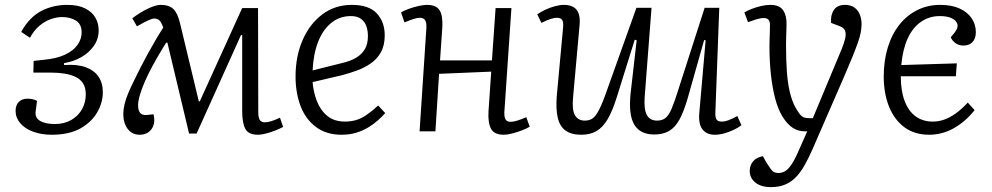

<svg xmlns="http://www.w3.org/2000/svg" viewBox="-20 -539 4073 788"><path d="M192 14Q150 14 116 1.5Q82 -11 63 -33.5Q44 -56 44 -84Q44 -108 57.5 -121Q71 -134 92 -134Q103 -134 113 -132Q123 -130 132 -125L126 -79Q124 -55 145 -42.5Q166 -30 206 -30Q244 -30 273 -47Q302 -64 317 -91.5Q332 -119 332 -152Q332 -179 321 -196.5Q310 -214 290 -223.5Q270 -233 244 -237Q218 -241 190 -241H117L118 -289L163 -294Q213 -299 246.5 -314.5Q280 -330 297.5 -354Q315 -378 315 -406Q315 -440 291.5 -454.5Q268 -469 235 -469Q213 -469 188.5 -460.5Q164 -452 141.5 -433Q119 -414 103 -384L67 -408Q84 -439 105 -460.5Q126 -482 150.5 -494.5Q175 -507 201.5 -513Q228 -519 256 -519Q301 -519 329.5 -504.5Q358 -490 371.5 -466.5Q385 -443 385 -415Q385 -379 365 -350.5Q345 -322 313 -304Q281 -286 243 -280V-272Q297 -276 332 -263Q367 -250 384.5 -224Q402 -198 402 -160Q402 -118 379 -78Q356 -38 310 -12Q264 14 192 14Z M787 9H756L667 -364H662Q642 -332 623 -299Q604 -266 588.5 -234.5Q573 -203 562.5 -174.5Q552 -146 548 -123Q544 -94 552.5 -79.5Q561 -65 582 -67L610 -70Q619 -34 602.5 -10Q586 14 553 14Q522 14 504 -10Q486 -34 486 -71Q486 -89 491 -110.5Q496 -132 506 -156Q516 -180 531 -210Q541 -231 554.5 -257.5Q568 -284 584 -313.5Q600 -343 617 -372Q634 -401 650 -426Q642 -448 634 -455.5Q626 -463 613 -463Q605 -463 587.5 -455Q570 -447 542 -431L523 -464Q556 -489 588 -504Q620 -519 639 -519Q674 -519 691.5 -502Q709 -485 719 -443L796 -123H800L974 -506H1039L1040 -77Q1040 -57 1046 -47Q1052 -37 1067 -37Q1078 -37 1093 -41.5Q1108 -46 1129 -56L1142 -18Q1129 -11 1110 -3.5Q1091 4 1072 9Q1053 14 1038 14Q1000 14 987 -10Q974 -34 974 -83V-395H969Z M1424 -519Q1494 -519 1526.5 -484Q1559 -449 1559 -394Q1559 -353 1543.5 -325Q1528 -297 1502 -279Q1476 -261 1446 -250Q1416 -239 1386 -231L1263 -202Q1266 -163 1280 -125.5Q1294 -88 1322.5 -64Q1351 -40 1396 -40Q1419 -40 1440.5 -46Q1462 -52 1484 -67Q1506 -82 1532 -106L1561 -75Q1549 -61 1531.5 -45.5Q1514 -30 1492 -16.5Q1470 -3 1442.5 5.5Q1415 14 1382 14Q1319 14 1276.5 -18Q1234 -50 1213.5 -104Q1193 -158 1193 -225Q1193 -308 1222 -374.5Q1251 -441 1303 -480Q1355 -519 1424 -519ZM1490 -391Q1490 -412 1484 -430.5Q1478 -449 1462.5 -461Q1447 -473 1420 -473Q1374 -473 1339.5 -445Q1305 -417 1285.5 -367Q1266 -317 1263 -250L1383 -280Q1418 -288 1441.5 -302Q1465 -316 1477.5 -337.5Q1490 -359 1490 -391Z M1996 -245 1782 -236 1767 0H1702L1730 -425Q1731 -447 1724.5 -456.5Q1718 -466 1703 -466Q1692 -466 1677 -461Q1662 -456 1640 -447L1626 -488Q1639 -496 1658.5 -503Q1678 -510 1698.5 -514.5Q1719 -519 1733 -519Q1760 -519 1774 -508Q1788 -497 1792.5 -475.5Q1797 -454 1795 -422Q1793 -390 1790.5 -357Q1788 -324 1786 -291H1999L2014 -506H2079L2050 -80Q2049 -60 2054.5 -49.5Q2060 -39 2076 -39Q2087 -39 2103 -44Q2119 -49 2140 -58L2154 -19Q2141 -11 2121 -3.5Q2101 4 2081.5 9Q2062 14 2047 14Q2008 14 1995 -11Q1982 -36 1985 -83Z M2185 -480Q2199 -490 2218 -499Q2237 -508 2257.5 -513.5Q2278 -519 2294 -519Q2318 -519 2333.5 -510Q2349 -501 2355 -483Q2361 -465 2359 -440L2332 -140Q2327 -87 2340 -65.5Q2353 -44 2380 -44Q2399 -44 2412 -53Q2425 -62 2439 -89Q2453 -116 2472 -171L2592 -507H2654L2626 -143Q2622 -91 2634.5 -67.5Q2647 -44 2677 -44Q2698 -44 2711.5 -55Q2725 -66 2736.5 -93Q2748 -120 2763 -168L2872 -507H2932L2916 -78Q2915 -58 2920.5 -49Q2926 -40 2942 -40Q2955 -40 2970 -45.5Q2985 -51 3006 -63L3023 -25Q3010 -15 2991 -6Q2972 3 2952 8.5Q2932 14 2914 14Q2880 14 2863 -8Q2846 -30 2850 -75L2876 -373L2870 -375L2803 -138Q2787 -82 2769 -49Q2751 -16 2726 -1.5Q2701 13 2665 13Q2608 13 2583.5 -27Q2559 -67 2568 -155Q2574 -210 2580.5 -264.5Q2587 -319 2593 -374L2585 -376L2512 -142Q2494 -84 2474 -50Q2454 -16 2428 -1Q2402 14 2366 14Q2324 14 2300.5 -3.5Q2277 -21 2269 -56.5Q2261 -92 2265 -144L2291 -426Q2293 -449 2287 -457.5Q2281 -466 2265 -466Q2254 -466 2239 -461Q2224 -456 2202 -445Z M3314 75Q3299 109 3283.5 137Q3268 165 3248.5 186Q3229 207 3203.5 218Q3178 229 3144 229Q3104 229 3080.5 210.5Q3057 192 3057 163Q3057 140 3070.5 123.5Q3084 107 3111 102L3126 129Q3136 144 3142.5 153.5Q3149 163 3156.5 167Q3164 171 3174 171Q3192 171 3206 161Q3220 151 3234.5 126.5Q3249 102 3266 61L3293 0H3283Q3256 0 3234 -14Q3212 -28 3191 -61Q3173 -91 3161.5 -134.5Q3150 -178 3144 -232.5Q3138 -287 3138 -350Q3138 -363 3138.5 -377.5Q3139 -392 3139.5 -406Q3140 -420 3140 -430Q3141 -450 3134.5 -457.5Q3128 -465 3115 -465Q3101 -465 3082 -459Q3063 -453 3050 -448L3035 -488Q3046 -495 3064 -502Q3082 -509 3102.5 -514Q3123 -519 3141 -519Q3179 -519 3194 -497Q3209 -475 3208 -439Q3208 -427 3207.5 -414Q3207 -401 3206.5 -386.5Q3206 -372 3206 -354Q3206 -292 3209.5 -245Q3213 -198 3221 -163.5Q3229 -129 3242 -103Q3254 -81 3262.5 -70.5Q3271 -60 3280 -57Q3289 -54 3301 -54H3316L3435 -339Q3445 -364 3449 -382.5Q3453 -401 3448 -413.5Q3443 -426 3425 -432L3391 -445Q3388 -476 3402 -497.5Q3416 -519 3448 -519Q3471 -519 3486 -508.5Q3501 -498 3508.5 -480Q3516 -462 3516 -439Q3516 -424 3512.5 -405.5Q3509 -387 3500.5 -363Q3492 -339 3478.5 -305.5Q3465 -272 3445 -226Z M3838 -519Q3885 -519 3917.5 -504.5Q3950 -490 3967.5 -464.5Q3985 -439 3985 -407Q3985 -381 3971.5 -366.5Q3958 -352 3934 -352Q3917 -352 3903 -361Q3889 -370 3882 -386L3897 -404Q3913 -424 3909.5 -439Q3906 -454 3887.5 -463.5Q3869 -473 3837 -473Q3794 -473 3760 -449.5Q3726 -426 3705.5 -381.5Q3685 -337 3679 -272L3907 -279L3903 -226H3677Q3677 -166 3693 -124Q3709 -82 3738.5 -61Q3768 -40 3808 -40Q3832 -40 3855 -48Q3878 -56 3902.5 -73.5Q3927 -91 3952 -118L3980 -87Q3961 -63 3939.5 -44.5Q3918 -26 3895 -13Q3872 0 3846.5 7Q3821 14 3794 14Q3733 14 3691.5 -17Q3650 -48 3628.5 -102Q3607 -156 3607 -225Q3607 -291 3624 -345.5Q3641 -400 3672 -438.5Q3703 -477 3745.5 -498Q3788 -519 3838 -519Z"/></svg>

Font: Literata Light
Style: Italic
Weight: 300
Italic angle: -2°
Designer: Latin by Veronika Burian and Jose Scaglione. Greek by Irene Vlachou. Cyrillic by Vera Evstafieva
Foundry: TypeTogether
Version: Version 3.103;gftools[0.9.29]